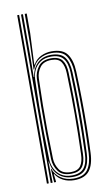

<svg xmlns="http://www.w3.org/2000/svg" viewBox="-91 -846 516 898"><g transform="rotate(-10 167.5 -397.0)"><path d="M57.8 0V-800H66.8V0ZM75.8 0V-800H85V-607.5L83.5 -502H85.8Q91.5 -543.2 116.9 -566.8Q142.2 -590.2 181.8 -590Q227.5 -589.5 245.9 -563.9Q264.2 -538.2 266 -492.2Q268.8 -427.2 269.6 -363.5Q270.5 -299.8 269.6 -236.1Q268.8 -172.5 266 -107.5Q264.2 -60.8 245.8 -35.2Q227.2 -9.8 183.5 -9.8Q141.5 -9.8 115.1 -34.5Q88.8 -59.2 85 -100.2H82.8L85 0ZM180 -17.5Q220.8 -17.5 238.2 -40.4Q255.8 -63.2 257.2 -108.5Q260.5 -206 260.5 -298.2Q260.5 -390.5 257 -494Q255.5 -537.8 237.5 -559.9Q219.5 -582 180.5 -582Q149 -582 129 -568.5Q109 -555 99.1 -534.2Q89.2 -513.5 88.5 -491.8Q86.2 -425.8 85.5 -363.8Q84.8 -301.8 85.5 -239.4Q86.2 -177 88.2 -109.5Q88.8 -87.2 98.8 -66.1Q108.8 -45 128.8 -31.2Q148.8 -17.5 180 -17.5ZM178.2 -25.8Q135.2 -25.8 116.6 -51.8Q98 -77.8 96.8 -110Q95 -171 94.2 -234.4Q93.5 -297.8 94.1 -362.2Q94.8 -426.8 96.8 -490.8Q98 -522 117 -548.1Q136 -574.2 179 -574.2Q215.8 -574.2 231.4 -553.2Q247 -532.2 248 -492.2Q250.2 -426.5 250.9 -363.6Q251.5 -300.8 250.9 -237.9Q250.2 -175 248 -107.8Q247 -67.2 231 -46.5Q215 -25.8 178.2 -25.8ZM178 -33.8Q210.8 -33.8 224.4 -52.9Q238 -72 239 -108Q242.2 -207.2 242.4 -297.5Q242.5 -387.8 239 -492Q237.8 -527.8 224.6 -547Q211.5 -566.2 178.8 -566.2Q141.2 -566.2 124.1 -543Q107 -519.8 106 -490.5Q104 -427 103.2 -364Q102.5 -301 103.2 -237.8Q104 -174.5 106 -110Q107 -82.2 123 -58Q139 -33.8 178 -33.8ZM186.8 6.2Q158 6.2 134.6 -5.8Q111.2 -17.8 99.2 -38.5H97.2L101 -5.8L101.2 0H92.2L88 -65.5H90.2Q98.5 -38.2 124 -20Q149.5 -1.8 185.2 -1.8Q234.2 -1.8 253.6 -30.1Q273 -58.5 275 -107.2Q277.5 -173.2 278.4 -235.1Q279.2 -297 278.5 -360.2Q277.8 -423.5 275 -492.5Q273.2 -538.5 254.6 -568.1Q236 -597.8 184.5 -597.8Q152.8 -597.8 127.8 -582.8Q102.8 -567.8 92 -536.5H89.2L93.5 -661.2V-800H103V-706L96.2 -558.5H98.5Q111.2 -582.2 135.4 -594Q159.5 -605.8 186.8 -605.8Q239.2 -605.8 260.6 -576Q282 -546.2 284 -492.2Q286.8 -424.2 287.6 -359.8Q288.5 -295.2 287.6 -232.5Q286.8 -169.8 284 -107Q281.8 -50.8 259.4 -22.2Q237 6.2 186.8 6.2Z"/></g></svg>

Font: Big Shoulders Inline Display Thin Light
Style: Regular
Weight: 300
Version: Version 2.002